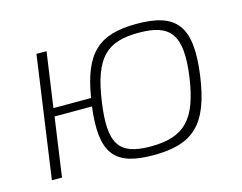

<svg xmlns="http://www.w3.org/2000/svg" viewBox="-76 -610 925 734"><g transform="rotate(-15 386.0 -243.0)"><path d="M515 -494C366 -494 302 -437 274 -265H125L156 -482H116L48 0H88L121 -233H269C246 -50 295 8 449 8C606 8 673 -53 699 -240C725 -431 673 -494 515 -494ZM658 -245C635 -85 582 -27 447 -27C320 -27 287 -79 310 -240C334 -410 388 -459 514 -459C638 -459 681 -411 658 -245Z"/></g></svg>

Font: Exo 2 Extra Light
Style: Italic
Weight: 250
Italic angle: -8°
Designer: Natanael Gama
Version: Version 1.001;PS 001.001;hotconv 1.0.88;makeotf.lib2.5.64775